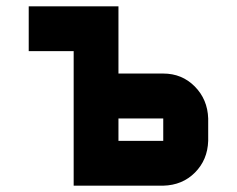

<svg xmlns="http://www.w3.org/2000/svg" viewBox="-20 -587 749 607"><path d="M496.1 -141.6V-212.4H354.5V-141.6ZM496.1 -354.5Q555.2 -354.5 595.7 -313.7Q636.2 -272.9 638.2 -212.4V-141.6Q636.2 -81.5 596.4 -41.5Q556.6 -1.5 496.1 0H212.9V-425.3H70.8V-566.9H354.5V-354.5Z"/></svg>

Font: Blazma
Style: Regular
Weight: 400
Designer: GGBotNet
Version: 1.00